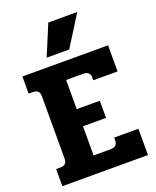

<svg xmlns="http://www.w3.org/2000/svg" viewBox="-159 -972 866 1064"><g transform="rotate(-20 273.5 -439.5)"><path d="M258 -879H429L316 -699H183ZM21 -101H45Q66 -101 75.5 -110.5Q85 -120 85 -140V-509Q85 -546 45 -546H21V-647H526V-493H383V-508Q383 -546 343 -546H242V-374H378V-273H242V-101H343Q383 -101 383 -140V-155H526V0H21Z"/></g></svg>

Font: Pridi SemiBold
Style: Regular
Weight: 600
Designer: Katatrad Team
Foundry: CadsonDemak
Version: Version 1.001